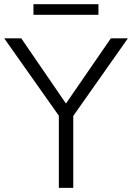

<svg xmlns="http://www.w3.org/2000/svg" viewBox="-29 -903 635 923"><path d="M73.2 -718.8 288.1 -405.3 503.9 -718.8H585.9L323.2 -345.7V0H253.9V-346.7L-8.8 -718.8ZM131.8 -832V-882.8H444.3V-832Z"/></svg>

Font: Min Sans Light
Style: Regular
Weight: 300
Designer: Jinseong-Kim, NotoSansCJK, Nunito
Foundry: Jinseong-Kim
Version: Version 1.400;Glyphs 3.1.2 (3151)